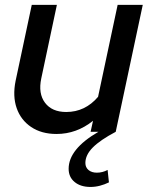

<svg xmlns="http://www.w3.org/2000/svg" viewBox="-20 -530 598 772"><path d="M344 221.7Q304 221.7 280 201.8Q256 182 256 148.7Q256 69.3 375.7 0H344.3L354 -44.3Q288 8.7 207.3 8.7Q147 8.7 105.3 -19.3Q63.7 -47.3 47 -95.3Q30.3 -143.3 42.7 -204.7L107.7 -510.3H208.7L146 -215Q133 -154 161 -116.8Q189 -79.7 246.3 -79.7Q322.3 -79.7 374.3 -140.7L453 -510.3H554L445.3 0Q383.3 32.7 353.3 62.8Q323.3 93 323.3 125.3Q323.3 143 336 153.7Q348.7 164.3 369.3 164.3Q392.3 164.3 412.7 153.3L418 203.3Q401 211.7 382 216.7Q363 221.7 344 221.7Z"/></svg>

Font: Red Hat Display VF
Style: Italic
Weight: 300
Italic angle: -12°
Designer: Pentagram, MCKL
Foundry: Pentagram, MCKL
Version: Version 1.010